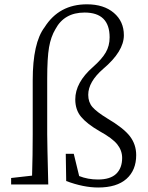

<svg xmlns="http://www.w3.org/2000/svg" viewBox="-20 -834 670 868"><path d="M127.9 -226.6V-470.7Q127.9 -640.6 181.6 -710.9Q247.1 -814.5 373 -814.5Q449.2 -814.5 494.6 -775.9Q540 -737.3 540 -674.8Q540 -601.6 446.3 -522.5Q378.9 -463.9 378.9 -405.3Q378.9 -372.1 397.9 -350.1Q417 -328.1 464.8 -298.8Q539.1 -254.9 567.4 -217.8Q595.7 -180.7 595.7 -132.8Q595.7 -64.5 551.8 -25.4Q507.8 13.7 423.8 13.7Q357.4 13.7 279.3 -15.6L277.3 -138.7H313.5L337.9 -38.1Q377 -22.5 422.9 -22.5Q478.5 -22.5 505.4 -48.3Q532.2 -74.2 532.2 -120.1Q532.2 -153.3 510.3 -181.2Q488.3 -209 429.7 -241.2Q374 -273.4 347.2 -305.2Q320.3 -336.9 320.3 -384.8Q320.3 -460.9 400.4 -531.2Q440.4 -566.4 458 -596.7Q475.6 -627 475.6 -665Q475.6 -777.3 362.3 -777.3Q270.5 -777.3 230.5 -702.1Q210 -668 201.7 -620.1Q193.4 -572.3 193.4 -477.5V-226.6Q193.4 -190.4 198.2 0H30.3V-29.3L125 -40Q127.9 -132.8 127.9 -226.6Z"/></svg>

Font: GenYoMin TW TTF Light
Style: Regular
Weight: 300
Version: Version 1.300